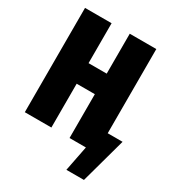

<svg xmlns="http://www.w3.org/2000/svg" viewBox="-202 -817 1015 1108"><g transform="rotate(30 305.5 -263.5)"><path d="M611 -134 528 168H411L444 0H335V-292H214V0H37V-695H214V-429H335V-695H512V-134Z"/></g></svg>

Font: Fira Sans Compressed ExtraBold
Style: Regular
Weight: 800
Width: 1
Designer: bBox Type GmbH & Carrois Corporate GbR & Edenspiekermann AG
Foundry: bBox Type GmbH & Carrois Corporate GbR & Edenspiekermann AG
Version: Version 4.301